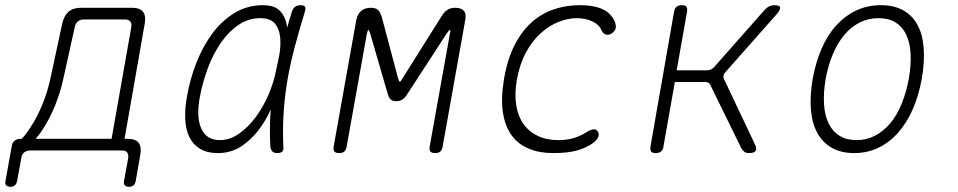

<svg xmlns="http://www.w3.org/2000/svg" viewBox="-74 -580 3694 740"><path d="M-34 140Q-45 140 -50 134.5Q-55 129 -53 118L-29 -15Q-27 -30 -18 -37.5Q-9 -45 6 -45H10Q27 -63 48.5 -97Q70 -131 89 -176.5Q108 -222 120 -276L166 -490Q173 -520 190.5 -535Q208 -550 238 -550H435Q465 -550 477 -535Q489 -520 484 -490L406 -45H418Q448 -45 460 -30Q472 -15 467 15L449 118Q447 129 440.5 134.5Q434 140 423 140Q412 140 407 134Q402 128 404 117L420 30Q422 15 416 7.5Q410 0 395 0H43Q28 0 19 7.5Q10 15 8 30L-8 117Q-10 128 -16.5 134Q-23 140 -34 140ZM432 -475Q434 -490 428 -497.5Q422 -505 407 -505H250Q235 -505 226 -497.5Q217 -490 214 -475L170 -276Q158 -222 139.5 -176.5Q121 -131 100.5 -97Q80 -63 63 -45H356Z M766 10Q724 10 697 -6.5Q670 -23 656 -51.5Q642 -80 640 -119.5Q638 -159 646 -205Q658 -275 683.5 -339.5Q709 -404 746 -453Q783 -502 831.5 -531Q880 -560 939 -560Q986 -560 1007 -536Q1028 -512 1033 -474V-473Q1041 -504 1051 -535Q1055 -548 1063.5 -554Q1072 -560 1085 -560Q1098 -560 1101.5 -554Q1105 -548 1101 -535Q1080 -466 1063 -403Q1046 -340 1035 -278Q1024 -216 1019.5 -151.5Q1015 -87 1018 -14Q1020 -2 1014 4Q1008 10 995 10Q982 10 976 4Q970 -2 968 -14Q964 -87 969 -152V-157Q954 -124 935 -96Q904 -50 862 -20Q820 10 766 10ZM773 -40Q812 -40 847.5 -65Q883 -90 911.5 -128.5Q940 -167 960 -213Q976 -251 985 -286Q991 -316 998 -346Q1000 -358 1003 -371Q1009 -408 1005.5 -439Q1002 -470 985 -490Q968 -510 928 -510Q884 -510 846 -484.5Q808 -459 778 -416Q748 -373 727.5 -318.5Q707 -264 696 -205Q682 -128 702 -84Q722 -40 773 -40Z M1632 -15Q1630 -2 1623 4Q1616 10 1603 10Q1590 10 1585 4Q1580 -2 1582 -15L1660 -450Q1663 -463 1661 -464Q1661 -464 1661 -464L1660 -465Q1657 -464 1647 -450L1495 -216Q1487 -203 1477 -196.5Q1467 -190 1453 -190Q1439 -190 1432 -196.5Q1425 -203 1421 -216L1353 -450Q1348 -465 1345.5 -464.5Q1343 -464 1340 -450L1262 -15Q1260 -2 1253 4Q1246 10 1233 10Q1220 10 1215 4Q1210 -2 1212 -15L1299 -502Q1304 -526 1318 -538Q1332 -550 1356 -550Q1365 -550 1371.5 -548Q1378 -546 1383 -541.5Q1388 -537 1391 -530.5Q1394 -524 1397 -516L1460 -279Q1464 -265 1467 -265Q1470 -265 1478 -279L1627 -516Q1637 -533 1649.5 -541.5Q1662 -550 1680 -550Q1704 -550 1714 -538Q1724 -526 1719 -502Z M1869 -278Q1882 -353 1909.5 -406.5Q1937 -460 1975 -494Q2013 -528 2060.5 -544Q2108 -560 2160 -560Q2192 -560 2215.5 -555Q2239 -550 2254.5 -541.5Q2270 -533 2279.5 -522Q2289 -511 2294 -500Q2304 -477 2296.5 -465Q2289 -453 2278 -448Q2267 -444 2258 -448Q2249 -452 2243 -466Q2235 -485 2209 -497.5Q2183 -510 2149 -510Q2115 -510 2078.5 -495.5Q2042 -481 2009.5 -451.5Q1977 -422 1953 -377.5Q1929 -333 1918 -273Q1909 -219 1915.5 -176Q1922 -133 1943 -103Q1964 -73 1998 -56.5Q2032 -40 2078 -40Q2113 -40 2139.5 -48.5Q2166 -57 2187 -71Q2199 -79 2211 -81Q2223 -83 2229 -75Q2232 -71 2233 -65.5Q2234 -60 2232.5 -54.5Q2231 -49 2227 -43.5Q2223 -38 2217 -33Q2203 -22 2187 -14Q2171 -6 2151.5 -0.5Q2132 5 2109 7.5Q2086 10 2057 10Q2005 10 1964 -7Q1923 -24 1897.5 -59Q1872 -94 1864 -148.5Q1856 -203 1869 -278Z M2453 10Q2440 10 2435.5 4Q2431 -2 2433 -15L2524 -535Q2526 -548 2533.5 -554Q2541 -560 2554 -560Q2567 -560 2571.5 -554Q2576 -548 2574 -535L2534 -309H2651Q2659 -309 2665.5 -312Q2672 -315 2678 -321L2875 -544Q2883 -552 2891.5 -556Q2900 -560 2910 -560Q2930 -560 2932.5 -552Q2935 -544 2921 -527L2721 -301Q2716 -295 2714.5 -288.5Q2713 -282 2716 -276L2836 -23Q2844 -6 2838 2Q2832 10 2812 10Q2802 10 2795.5 5.5Q2789 1 2784 -7L2664 -252Q2661 -258 2656.5 -261Q2652 -264 2644 -264H2527L2483 -15Q2481 -2 2473.5 4Q2466 10 2453 10Z M3218 10Q3168 10 3132.5 -10Q3097 -30 3076.5 -67Q3056 -104 3051.5 -156.5Q3047 -209 3058 -275Q3070 -341 3093 -393.5Q3116 -446 3150 -483Q3184 -520 3227 -540Q3270 -560 3321 -560Q3372 -560 3407.5 -540Q3443 -520 3462.5 -483.5Q3482 -447 3486 -395Q3490 -343 3479 -278Q3467 -211 3443.5 -158Q3420 -105 3386.5 -67.5Q3353 -30 3310.5 -10Q3268 10 3218 10ZM3227 -40Q3265 -40 3297.5 -56.5Q3330 -73 3356 -103.5Q3382 -134 3400.5 -178.5Q3419 -223 3429 -278Q3438 -331 3435.5 -374Q3433 -417 3418.5 -447Q3404 -477 3377.5 -493.5Q3351 -510 3312 -510Q3273 -510 3240 -493.5Q3207 -477 3181 -446.5Q3155 -416 3136.5 -372.5Q3118 -329 3108 -275Q3099 -221 3102 -177.5Q3105 -134 3120 -103.5Q3135 -73 3162 -56.5Q3189 -40 3227 -40Z"/></svg>

Font: Maple Mono Thin
Style: Italic
Weight: 250
Italic angle: -10°
Monospace: yes
Designer: subframe7536
Version: Version 7.000